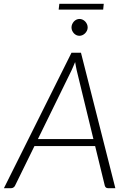

<svg xmlns="http://www.w3.org/2000/svg" viewBox="-44 -983 672 1003"><path d="M0 0ZM558.5 0H520Q513 0 509 -3.8Q505 -7.5 503.5 -13L453 -220H136L34.5 -13Q32 -7.5 26.5 -3.8Q21 0 14.5 0H-23.5L329.5 -707.5H379ZM154 -256.5H444L356.5 -616.5Q354.5 -625.5 352.5 -636.2Q350.5 -647 348.5 -659Q343.5 -647 338.8 -636Q334 -625 330 -616ZM266 -963H498L495 -933H262.5ZM414 -839.5Q414 -830.5 410.2 -822.8Q406.5 -815 400.5 -809Q394.5 -803 386.8 -799.5Q379 -796 371 -796Q362.5 -796 355 -799.5Q347.5 -803 342 -809Q336.5 -815 333 -822.8Q329.5 -830.5 329.5 -839.5Q329.5 -848.5 333 -856.5Q336.5 -864.5 342.2 -870.8Q348 -877 355.5 -880.5Q363 -884 371.5 -884Q379.5 -884 387.2 -880.5Q395 -877 401 -870.8Q407 -864.5 410.5 -856.5Q414 -848.5 414 -839.5Z"/></svg>

Font: Lato Light
Style: Italic
Weight: 300
Italic angle: -7°
Designer: Lukasz Dziedzic
Foundry: tyPoland Lukasz Dziedzic
Version: Version 2.007; 2014-02-27